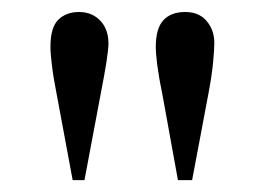

<svg xmlns="http://www.w3.org/2000/svg" viewBox="-20 -698 448 325"><path d="M163.6 -624.5Q163.6 -615.2 160.2 -593Q156.7 -570.8 149.9 -536.1L123 -393.1H103L76.2 -537.1Q70.3 -566.9 67.9 -587.2Q65.4 -607.4 65.4 -618.7Q65.4 -651.9 78.9 -664.8Q92.3 -677.7 113.8 -677.7Q135.7 -677.7 149.7 -663.1Q163.6 -648.4 163.6 -624.5ZM342.8 -625.5Q342.8 -615.7 340.8 -593.5Q338.9 -571.3 332 -535.2L305.2 -393.1H281.2L255.4 -535.2Q249 -566.4 246.3 -586.9Q243.7 -607.4 243.7 -618.7Q243.7 -649.9 256.6 -663.8Q269.5 -677.7 293.5 -677.7Q316.9 -677.7 329.8 -662.4Q342.8 -647 342.8 -625.5Z"/></svg>

Font: Doulos SIL
Style: Regular
Weight: 400
Designer: Walt Agee, Victor Gaultney, Peter Martin, Debbi Hosken
Foundry: SIL International
Version: Version 4.110; 2011; Maintenance release